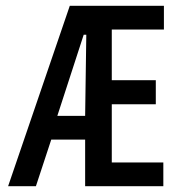

<svg xmlns="http://www.w3.org/2000/svg" viewBox="-20 -643 590 663"><path d="M8 0 221 -623H546V-541H366V-366H518V-283H366V-82H544V0H274V-161H157L104 0ZM178 -243H274L278 -523H269Z"/></svg>

Font: Inconsolata SemiExpanded SemiBold
Style: Regular
Weight: 600
Width: 6
Monospace: yes
Designer: Raph Levien, Cyreal, Brenton Simpson
Foundry: Raph Levien, Cyreal, Google
Version: Version 3.001; ttfautohint (v1.8.2.53-6de2)